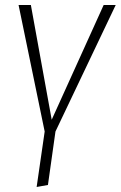

<svg xmlns="http://www.w3.org/2000/svg" viewBox="-20 -542 481 765"><path d="M441 -522 201 -18 171 195 126 203 158 -18 54 -522H103L186 -65L393 -522Z"/></svg>

Font: Fira Sans Condensed ExtraLight
Style: Italic
Weight: 275
Width: 3
Italic angle: -8°
Designer: Carrois Corporate & Edenspiekermann AG
Foundry: Carrois Corporate GbR & Edenspiekermann AG
Version: Version 4.203